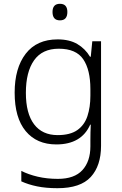

<svg xmlns="http://www.w3.org/2000/svg" viewBox="-20 -749 639 1009"><path d="M283 -542Q345 -542 386.5 -517.5Q428 -493 453 -451H457L465 -532H511V17Q511 122 457 181Q403 240 282 240Q222 240 175.5 230.5Q129 221 92 204V149Q129 168 178 179.5Q227 191 284 191Q371 191 413 145Q455 99 455 20V-11Q455 -32 455.5 -53.5Q456 -75 457 -94H454Q408 10 276 10Q173 10 115 -60Q57 -130 57 -262Q57 -391 115 -466.5Q173 -542 283 -542ZM289 -493Q202 -493 159 -432Q116 -371 116 -261Q116 -153 159 -96Q202 -39 283 -39Q349 -39 386.5 -65.5Q424 -92 439.5 -139Q455 -186 455 -246V-281Q455 -382 417.5 -437.5Q380 -493 289 -493ZM295 -729Q334 -729 334 -686Q334 -642 295 -642Q256 -642 256 -686Q256 -729 295 -729Z"/></svg>

Font: Noto Sans Canadian Aboriginal Light
Style: Regular
Weight: 300
Designer: Monotype Design Team, Typotheque's Kevin King
Foundry: Monotype Imaging Inc.
Version: Version 2.004; ttfautohint (v1.8.4.7-5d5b)